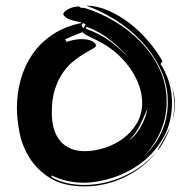

<svg xmlns="http://www.w3.org/2000/svg" viewBox="-20 -625 681 682"><path d="M262 -602Q263 -597 273 -597H275Q281 -597 283 -596Q335 -580 386.5 -549.5Q438 -519 479.5 -476.5Q521 -434 546.5 -380Q572 -326 572 -264Q572 -210 551 -160Q530 -110 493 -73Q531 -106 553.5 -155.5Q576 -205 576 -262Q576 -326 549 -381.5Q522 -437 480 -481Q438 -525 386.5 -556.5Q335 -588 286 -605Q324 -605 363.5 -588Q403 -571 439 -543.5Q475 -516 505.5 -480.5Q536 -445 557 -408L550 -398Q570 -368 580.5 -333Q591 -298 591 -261Q591 -190 560.5 -136.5Q530 -83 483.5 -47.5Q437 -12 381.5 6Q326 24 277 24Q249 24 220.5 18Q192 12 163 -2V4Q191 20 220.5 26Q250 32 279 32Q351 32 420.5 0.5Q490 -31 538 -88Q492 -29 423.5 4Q355 37 281 37Q205 37 158 7.5Q111 -22 84.5 -65Q58 -108 49 -156Q40 -204 40 -242Q40 -293 53.5 -342Q67 -391 95 -432Q123 -473 167 -502.5Q211 -532 273 -544L244 -551Q223 -556 214 -563Q205 -570 205 -575Q205 -583 222.5 -592.5Q240 -602 262 -602ZM217 -476Q244 -486 269 -486Q294 -486 307.5 -478.5Q321 -471 321 -463Q321 -458 309.5 -452Q298 -446 280.5 -435.5Q263 -425 242.5 -409Q222 -393 204.5 -368.5Q187 -344 175.5 -309Q164 -274 164 -227Q164 -158 195 -123Q226 -88 281 -88Q316 -88 352.5 -100Q389 -112 418.5 -134Q448 -156 466.5 -188Q485 -220 485 -260Q485 -290 474.5 -320Q464 -350 445.5 -377.5Q427 -405 401.5 -429Q376 -453 346 -470Q317 -486 298.5 -494.5Q280 -503 272 -511Q264 -507 249.5 -501.5Q235 -496 211 -485ZM284 -523Q330 -508 372 -478Q408 -451 438 -419Q409 -453 375 -480Q336 -512 288 -530ZM478 -182Q463 -150 436 -125Q454 -137 466.5 -154Q479 -171 487 -188Q495 -205 499 -219Q502 -232 504 -240Q493 -214 478 -182ZM545 -96Q544 -94 542 -92Q541 -91 540 -91Q539 -91 545 -101.5Q551 -112 559.5 -126.5Q568 -141 576 -157Q583 -169 586 -178Q572 -135 545 -96ZM601 -258Q601 -242 599 -226.5Q597 -211 592 -198Q599 -223 599 -254Q599 -277 595 -299Q592 -318 587 -336Q592 -318 596 -300Q601 -280 601 -258ZM284 -539 275 -543Q274 -541 272 -539Q270 -537 270 -535Q270 -533 272.5 -529.5Q275 -526 277 -524ZM444 -412Q441 -416 438 -419Q441 -415 444 -412ZM586 -178Q587 -180 587 -182Q587 -180 586 -178ZM588 -184Q587 -183 587 -182Q587 -183 588 -184Z"/></svg>

Font: Finger Paint
Style: Regular
Weight: 400
Designer: Ralph du Carrois
Foundry: Ralph du Carrois
Version: Version 1.002